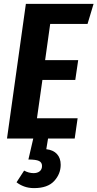

<svg xmlns="http://www.w3.org/2000/svg" viewBox="-20 -712 501 987"><path d="M238 -589 212 -403H382L367 -301H198L170 -104H379L364 0H227L218 55Q254 59 273 80Q292 101 292 135Q292 182 258.5 218.5Q225 255 155 255Q127 255 104 246.5Q81 238 65 225L104 165Q128 178 153 178Q172 178 184 168.5Q196 159 196 141Q196 123 180.5 115.5Q165 108 126 108L151 0H16L113 -692H461L430 -589Z"/></svg>

Font: Fira Sans Compressed SemiBold
Style: Italic
Weight: 600
Width: 1
Italic angle: -8°
Designer: bBox Type GmbH & Carrois Corporate GbR & Edenspiekermann AG
Foundry: bBox Type GmbH & Carrois Corporate GbR & Edenspiekermann AG
Version: Version 4.301